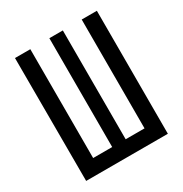

<svg xmlns="http://www.w3.org/2000/svg" viewBox="-170 -858 939 987"><g transform="rotate(-30 300.0 -365.0)"><path d="M58 0 57 -730H148V-84H261V-730H341V-84H453V-730H543V0Z"/></g></svg>

Font: Pitagon Sans Mono Medium
Style: Regular
Weight: 500
Monospace: yes
Designer: Travis Tran
Foundry: Pitagon
Version: Version 1.001; ttfautohint (v1.8.4.7-5d5b);gftools[0.9.26]